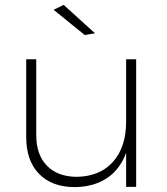

<svg xmlns="http://www.w3.org/2000/svg" viewBox="-20 -763 681 784"><path d="M536 -521V0H495V-139Q470 -71 416.5 -35.5Q363 0 286 1Q192 1 139.5 -53Q87 -107 87 -203V-521H128V-211Q128 -131 172 -86Q216 -41 295 -41Q389 -43 442 -103Q495 -163 495 -266V-521ZM240 -743 368 -627 326 -620 199 -723Z"/></svg>

Font: Gontserrat ExtraLight
Style: Regular
Weight: 275
Designer: Julieta Ulanovsky
Foundry: Julieta Ulanovsky
Version: Version 6.001